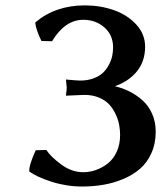

<svg xmlns="http://www.w3.org/2000/svg" viewBox="-20 -678 594 708"><path d="M293 -658.2Q349.1 -658.2 399.2 -640.9Q449.2 -623.5 482.2 -587.9Q515.1 -552.2 515.1 -505.9Q515.1 -453.1 485.8 -416Q456.5 -378.9 403.8 -359.9Q432.1 -353.5 457.8 -340.6Q483.4 -327.6 505.6 -307.9Q527.8 -288.1 541 -258.3Q554.2 -228.5 554.2 -192.9Q554.2 -148.4 538.3 -113.3Q522.5 -78.1 496.1 -55.4Q469.7 -32.7 434.1 -17.8Q398.4 -2.9 361.1 3.4Q323.7 9.8 283.2 9.8Q225.6 9.8 170.9 -7.6Q116.2 -24.9 87.9 -45.9Q86.4 -68.4 111.8 -124L150.9 -125Q166.5 -100.6 205.3 -71.8Q244.1 -43 287.1 -43Q311 -43 334.2 -51.3Q357.4 -59.6 377.7 -75.4Q397.9 -91.3 410.4 -118.4Q422.9 -145.5 422.9 -180.2Q422.9 -198.7 419.4 -217.5Q416 -236.3 406.5 -256.8Q397 -277.3 382.8 -292.7Q368.7 -308.1 345 -318.1Q321.3 -328.1 291 -328.1L223.1 -325.2Q226.1 -349.1 226.1 -355L223.1 -384.8Q264.6 -380.9 275.9 -380.9Q302.7 -380.9 324.5 -388.9Q346.2 -397 359.4 -409.4Q372.6 -421.9 381.3 -438.5Q390.1 -455.1 393.6 -470.9Q397 -486.8 397 -502.9Q397 -548.8 365 -576.9Q333 -605 287.1 -605Q219.7 -605 171.9 -525.9L132.8 -526.9Q111.8 -570.3 109.9 -595.2Q184.6 -658.2 293 -658.2Z"/></svg>

Font: Linear Smooth
Style: Bold
Weight: 700
Designer: Philipp H. Poll, Flanker
Foundry: Philipp H. Poll, reworked by Flanker
Version: Version 1.061 | FøM Fix